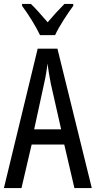

<svg xmlns="http://www.w3.org/2000/svg" viewBox="-20 -963 490 983"><path d="M355 -943H310C276 -908 258 -889 224 -849C194 -883 163 -920 138 -943H93V-933C128 -886 164 -827 185 -783H262C283 -829 325 -892 355 -933ZM361 0H450L274 -714H173L0 0H90L142 -223H309ZM293 -301H155L206 -536C214 -571 220 -607 223 -638C227 -607 233 -572 240 -535Z"/></svg>

Font: Noto Sans UI Condensed
Style: Regular
Weight: 400
Width: 3
Designer: Monotype Design Team
Foundry: Monotype Imaging Inc.
Version: Version 1.901